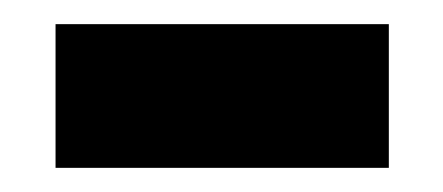

<svg xmlns="http://www.w3.org/2000/svg" viewBox="-20 -376 367 159"><path d="M26 -237V-356H302V-237Z"/></svg>

Font: Ubuntu Sans
Style: Bold
Weight: 700
Designer: Dalton Maag Ltd
Foundry: Dalton Maag Ltd
Version: Version 1.006; ttfautohint (v1.8.4.7-5d5b)